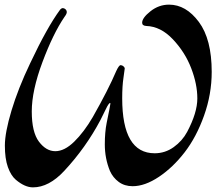

<svg xmlns="http://www.w3.org/2000/svg" viewBox="-20 -747 933 828"><path d="M239 -705Q245 -712 251 -712Q257 -712 262.5 -707Q268 -702 268 -694.5Q268 -687 258 -674Q209 -602 163 -479Q117 -356 117 -266.5Q117 -177 148 -136Q179 -95 218.5 -95Q258 -95 300 -136Q342 -177 380 -242Q447 -360 481 -440Q493 -466 500 -466Q507 -466 512.5 -461Q518 -456 518 -452Q518 -448 512.5 -412Q507 -376 507 -323Q507 -86 647 -86Q692 -86 729 -112.5Q766 -139 787 -178Q831 -261 831 -322.5Q831 -384 804.5 -453Q778 -522 725.5 -577.5Q673 -633 611 -635Q593 -636 593 -649Q593 -670 629 -698.5Q665 -727 709 -727Q782 -727 837.5 -652.5Q893 -578 893 -437Q893 -341 860 -248.5Q827 -156 776.5 -90.5Q726 -25 665.5 15.5Q605 56 552 56Q517 56 492 37.5Q467 19 454 -10Q432 -64 432 -124Q432 -177 440 -217Q448 -257 452 -276.5Q456 -296 456 -299.5Q456 -303 455 -303Q449 -303 436 -275.5Q423 -248 413 -229Q350 -110 257 -10Q191 61 122 61Q87 61 48 28Q27 10 14 -26.5Q1 -63 1 -119Q1 -175 29.5 -270Q58 -365 110 -474Q183 -629 239 -705Z"/></svg>

Font: Dr Sugiyama
Style: Regular
Weight: 400
Designer: Alejandro Paul
Foundry: Alejandro Paul
Version: Version 1.000